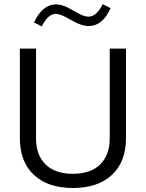

<svg xmlns="http://www.w3.org/2000/svg" viewBox="-20 -914 713 939"><path d="M146 -804.2Q188 -892.6 253.9 -892.6Q271 -892.6 291.7 -885.3Q312.5 -877.9 342.8 -859.9Q368.7 -844.7 384.5 -838.6Q400.4 -832.5 412.6 -832.5Q452.1 -832.5 482.4 -893.6L521 -874Q481.4 -786.6 414.1 -786.6Q395.5 -786.6 373.5 -794.2Q351.6 -801.8 321.8 -819.3Q276.4 -846.2 252.9 -846.2Q214.8 -846.2 184.6 -785.2ZM516.6 -676.3H596.2V-238.8Q596.2 -122.6 527.3 -58.6Q458.5 5.4 336.4 5.4Q214.4 5.4 145.8 -58.6Q77.1 -122.6 77.1 -238.8V-676.3H156.2V-237.3Q156.2 -155.3 203.1 -109.6Q250 -64 336.4 -64Q422.9 -64 469.7 -109.6Q516.6 -155.3 516.6 -237.3Z"/></svg>

Font: Estedad-FD Regular
Style: FD-Regular
Weight: 400
Designer: Amin Abedi
Version: Version 7.3